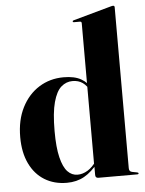

<svg xmlns="http://www.w3.org/2000/svg" viewBox="-54 -791 636 845"><g transform="rotate(-5 264.5 -369.0)"><path d="M334 -54 333.5 -56.5V-684Q333.5 -687.5 331.8 -689.5Q330 -691.5 326 -691.5H300Q297 -691.5 295.8 -692.8Q294.5 -694 294.5 -695.5Q294.5 -697.5 296 -698.5Q297.5 -699.5 299.5 -700L465 -746Q470.5 -747.5 472.8 -748Q475 -748.5 477.5 -748.5Q481 -748.5 482.5 -746.5Q484 -744.5 484 -742V-30.5Q484 -23 487 -18.8Q490 -14.5 496.5 -13L519.5 -8.5Q522.5 -8 523.8 -6.8Q525 -5.5 525 -4Q525 -2 523.8 -1Q522.5 0 520 0H347Q340.5 0 337.2 -3.5Q334 -7 334 -13.5ZM20 -208Q20 -283 48 -338.2Q76 -393.5 124.2 -423.8Q172.5 -454 233 -454Q281 -454 310 -437.5Q339 -421 357 -388.5L345.5 -383Q334 -407.5 315.5 -420.8Q297 -434 270.5 -434Q242.5 -434 220.5 -414.8Q198.5 -395.5 185.8 -349Q173 -302.5 173 -221Q173 -149 183.8 -105Q194.5 -61 213.2 -41.2Q232 -21.5 257.5 -21.5Q280 -21.5 302 -34.8Q324 -48 343.5 -77L350.5 -69Q318 -27.5 284.5 -8.8Q251 10 207.5 10Q151.5 10 109.2 -16Q67 -42 43.5 -91Q20 -140 20 -208Z"/></g></svg>

Font: Fraunces 120pt
Style: Bold
Weight: 700
Version: Version 1.000;[b76b70a41]